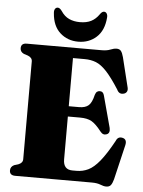

<svg xmlns="http://www.w3.org/2000/svg" viewBox="-60 -952 756 1013"><g transform="rotate(5 317.5 -445.0)"><path d="M28 -673.5Q28 -700 58 -700H454.5Q482.5 -700 500.5 -707.5Q518.5 -715 533 -715Q548 -715 555.8 -705.5Q563.5 -696 569.5 -673.5L608.5 -515Q611.5 -501.5 606.2 -493Q601 -484.5 591 -482Q566 -475 554.5 -500.5Q515.5 -561.5 486.2 -592.8Q457 -624 429.8 -634.8Q402.5 -645.5 369.5 -645.5H307.5V-390.5H361.5Q395.5 -390.5 412.5 -405.8Q429.5 -421 439 -462Q443 -474.5 449.2 -479.2Q455.5 -484 464 -484Q482.5 -484 487.5 -462L532.5 -295Q538.5 -267.5 519.5 -260.5Q500.5 -253 486 -272Q456.5 -310 433.5 -323Q410.5 -336 372 -336H307.5V-109Q307.5 -54.5 356.5 -54.5H378Q411 -54.5 440 -68.5Q469 -82.5 500 -120.5Q531 -158.5 570 -229.5Q580 -255 605 -249Q630 -243 622.5 -211L579 -27Q573 -5 565 4.8Q557 14.5 541 14.5Q527.5 14.5 509.8 7.2Q492 0 464 0H58Q28 0 28 -26.5Q28 -46 47.5 -55.5L69 -62Q92.5 -71 92.5 -91V-609Q92.5 -629 69 -638L47.5 -645Q28 -654 28 -673.5ZM327 -837.5Q362.5 -837.5 386.5 -849.8Q410.5 -862 428.5 -888Q439 -903.5 449.5 -903.5Q459 -903.5 464.2 -895Q469.5 -886.5 468 -873Q462.5 -805 423.2 -769.5Q384 -734 327 -734Q270.5 -734 231 -769.5Q191.5 -805 186.5 -873Q185 -886.5 190 -895Q195 -903.5 205 -903.5Q215.5 -903.5 226.5 -888Q244.5 -860.5 269.8 -849Q295 -837.5 327 -837.5Z"/></g></svg>

Font: Fraunces 144pt Soft Black
Style: Regular
Weight: 900
Version: Version 1.000;[b76b70a41]